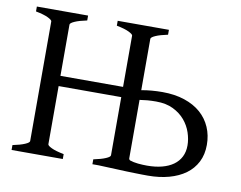

<svg xmlns="http://www.w3.org/2000/svg" viewBox="-71 -710 1018 811"><g transform="rotate(10 438.5 -304.0)"><path d="M520 -50.8Q520 -46.9 524.9 -43.5Q540.5 -38.1 560.5 -36.1Q580.6 -34.2 599.1 -34.2Q634.3 -34.2 662.6 -41.5Q690.9 -48.8 711.2 -63.2Q731.4 -77.6 742.2 -98.9Q752.9 -120.1 752.9 -147.5Q752.9 -174.3 743.4 -202.6Q733.9 -231 714.1 -254.4Q694.3 -277.8 663.8 -292.7Q633.3 -307.6 590.8 -307.6Q570.3 -307.6 553 -306.2Q535.6 -304.7 520 -302.2ZM24.4 0V-21Q57.6 -27.8 76.4 -35.9Q95.2 -43.9 95.2 -50.8V-564Q95.2 -569.8 77.4 -578.6Q59.6 -587.4 24.4 -594.2V-615.2H244.1V-594.2Q210.9 -587.4 192.1 -579.1Q173.3 -570.8 173.3 -564V-344.2H441.9V-564Q441.9 -569.8 424.1 -578.6Q406.2 -587.4 371.1 -594.2V-615.2H590.8V-594.2Q557.6 -587.4 538.8 -579.1Q520 -570.8 520 -564V-343.8Q540.5 -347.7 563.2 -349.6Q585.9 -351.6 609.9 -351.6Q663.1 -351.6 704.8 -337.6Q746.6 -323.7 774.9 -298.8Q803.2 -273.9 818.1 -239.5Q833 -205.1 833 -164.1Q833 -122.6 816.7 -90.6Q800.3 -58.6 770.8 -37.1Q741.2 -15.6 700.2 -4.4Q659.2 6.8 609.9 6.8Q599.1 6.8 584.2 6.6Q569.3 6.3 552.2 5.9Q535.2 5.4 517.1 4.9Q499 4.4 481.9 3.4Q441.4 2 397 0H371.1V-21Q404.3 -27.8 423.1 -35.9Q441.9 -43.9 441.9 -50.8V-300.3H173.3V-50.8Q173.3 -44.9 190.9 -36.4Q208.5 -27.8 244.1 -21V0Z"/></g></svg>

Font: Gentium Unicode
Style: Regular
Weight: 400
Version: Version 1.009